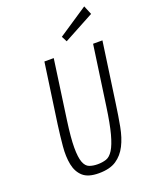

<svg xmlns="http://www.w3.org/2000/svg" viewBox="-166 -987 841 1082"><g transform="rotate(-20 254.5 -446.0)"><path d="M161 -687 110 -329Q101 -263 95.5 -202Q90 -141 99.5 -93.5Q109 -46 140 -18Q171 10 235 10Q301 10 340 -16Q379 -42 402 -87.5Q425 -133 436.5 -194.5Q448 -256 458 -328L509 -687H453L402 -328Q388 -229 372.5 -171.5Q357 -114 338.5 -84.5Q320 -55 297 -47.5Q274 -40 246 -40Q218 -40 196.5 -48Q175 -56 164 -85.5Q153 -115 153 -173Q153 -231 167 -331L217 -687ZM318 -751 500 -849 478 -902 301 -784Z"/></g></svg>

Font: Secuela Light
Style: Italic
Weight: 300
Italic angle: -8°
Designer: Fernando Haro
Foundry: deFharo
Version: Version 1.708